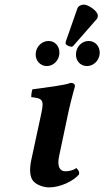

<svg xmlns="http://www.w3.org/2000/svg" viewBox="-20 -804 453 834"><path d="M237 -127 278 -321C289 -371 305 -427 305 -427C307 -438 300 -444 287 -444C259 -433 185 -425 121 -416C118 -410 115 -388 116 -382C164 -377 172 -371 160 -314L115 -105C108 -70 109 -36 124 -18C140 1 172 10 193 10C243 10 299 -18 323 -46C326 -58 321 -64 312 -74C298 -64 280 -60 263 -60C243 -60 226 -77 237 -127ZM344 -784C333 -784 320 -778 316 -767L266 -624C265 -621 265 -616 265 -615C265 -608 283 -601 291 -601C295 -601 299 -605 302 -609L400 -721C404 -726 405 -731 405 -736C405 -756 364 -784 344 -784ZM310 -571C308 -541 328 -517 358 -517C386 -517 411 -541 413 -571C415 -602 394 -626 365 -626C336 -626 312 -602 310 -571ZM135 -571C133 -541 155 -517 183 -517C212 -517 236 -541 238 -571C240 -602 220 -626 191 -626C162 -626 137 -602 135 -571Z"/></svg>

Font: Libertinus Serif
Style: Bold Italic
Weight: 700
Italic angle: -12°
Designer: Philipp H. Poll, Khaled Hosny
Foundry: Caleb Maclennan
Version: Version 7.050;RELEASE